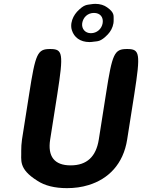

<svg xmlns="http://www.w3.org/2000/svg" viewBox="-20 -965 736 995"><path d="M346 -108C262 -108 226 -154 240 -242L277 -477C310 -689 306 -711 240 -711C174 -711 164 -689 131 -477L94 -242C91 -221 90 -202 90 -184C92 -136 73 -91 174 -28C212 -3 263 10 327 10C366 10 404 5 439 -6C541 -37 619 -114 639 -242L676 -477C709 -689 705 -711 639 -711C572 -711 562 -689 529 -477L492 -242C478 -154 431 -108 346 -108ZM350 -845C348 -831 349 -818 353 -807C364 -773 394 -747 444 -747C452 -747 459 -748 466 -749C485 -752 501 -747 539 -787C553 -802 564 -821 568 -845C569 -852 569 -858 569 -865C568 -882 575 -899 535 -927C520 -938 499 -945 474 -945C466 -945 459 -944 452 -943C431 -939 417 -944 379 -904C365 -888 354 -869 350 -845ZM467 -898C499 -898 517 -876 512 -845C507 -815 482 -793 451 -793C421 -793 402 -816 406 -845C411 -876 435 -898 467 -898Z"/></svg>

Font: Asimov Print
Style: AIt
Weight: 500
Designer: Google
Version: Version 2.000980: 2014